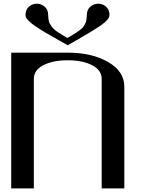

<svg xmlns="http://www.w3.org/2000/svg" viewBox="-20 -1041 790 1061"><path d="M352.5 -831.1Q355.5 -833 370.6 -841.8Q385.7 -850.6 388.7 -852.5Q391.6 -854.5 403.8 -862.3Q416 -870.1 418.5 -872.6Q420.9 -875 430.2 -882.3Q439.5 -889.6 441.4 -894.5Q443.4 -899.4 448.7 -907.2Q454.1 -915 455.6 -921.9Q457 -928.7 458.5 -938Q460 -947.3 460 -958Q460 -987.3 479 -1003.9Q498 -1020.5 522.5 -1020.5Q547.9 -1020.5 566.4 -1003.9Q585 -987.3 585 -958Q585 -934.6 541.5 -903.8Q498 -873 402.3 -818.4Q370.1 -800.8 353.5 -791Q335.9 -800.8 310.1 -815.9Q284.2 -831.1 269 -839.4Q253.9 -847.7 232.9 -859.9Q211.9 -872.1 200.2 -879.9Q188.5 -887.7 173.8 -897.5Q159.2 -907.2 150.9 -914.6Q142.6 -921.9 134.8 -929.7Q127 -937.5 124 -944.3Q121.1 -951.2 121.1 -958Q121.1 -987.3 139.6 -1003.9Q158.2 -1020.5 183.6 -1020.5Q208 -1020.5 227.1 -1003.9Q246.1 -987.3 246.1 -958Q246.1 -947.3 247.6 -938Q249 -928.7 250.5 -921.9Q252 -915 257.3 -907.2Q262.7 -899.4 265.1 -894.5Q267.6 -889.6 275.9 -882.3Q284.2 -875 287.1 -872.1Q290 -869.1 301.8 -861.8Q313.5 -854.5 316.9 -852.5Q320.3 -850.6 334.5 -841.8Q348.6 -833 352.5 -831.1ZM667 0H542V-604.5Q542 -653.3 488.8 -680.7Q435.5 -708 354.5 -708Q273.4 -708 220.2 -681.2Q167 -654.3 167 -604.5V0H42V-750H354.5Q488.3 -750 577.6 -698.2Q667 -646.5 667 -562.5Z"/></svg>

Font: okolaks
Style: Bold
Weight: 600
Width: 8
Version: Version 000.6.0